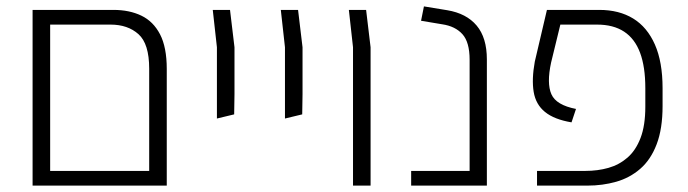

<svg xmlns="http://www.w3.org/2000/svg" viewBox="-20 -581 2153 601"><path d="M447 0V-366Q447 -444 413.5 -474Q380 -504 326 -504H114V-550H335Q385 -550 422.5 -532Q460 -514 481 -473.5Q502 -433 502 -365V-48V0ZM98 0V-46H484L476 0ZM82 0V-509V-550H137V-507V0Z M659 -210V-286V-433L646 -550H700L714 -433V-286L713 -223Z M872 -210V-286V-433L859 -550H913L927 -433V-286L926 -223Z M1085 0V-433L1072 -550H1126L1140 -433V0Z M1267 0V-46H1450V-394Q1450 -449 1427.5 -474Q1405 -499 1364 -505L1298 -516L1307 -561L1380 -549Q1440 -539 1472 -501Q1504 -463 1504 -395V0Z M1661 0V-46H1812Q1851 -46 1884.5 -55.5Q1918 -65 1944 -87.5Q1970 -110 1985 -149Q2000 -188 2000 -247V-305Q2000 -372 1983.5 -416Q1967 -460 1933.5 -482Q1900 -504 1849 -504H1734L1705 -385Q1691 -320 1706 -286Q1721 -252 1783 -240L1769 -198Q1715 -207 1686 -230.5Q1657 -254 1650.5 -293.5Q1644 -333 1654 -388L1692 -550H1856Q1918 -550 1962 -523Q2006 -496 2030 -441.5Q2054 -387 2054 -305V-249Q2054 -178 2035.5 -129.5Q2017 -81 1984 -52.5Q1951 -24 1908.5 -12Q1866 0 1819 0Z"/></svg>

Font: Assistant ExtraLight Light
Style: Regular
Weight: 300
Version: Version 3.000